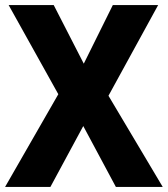

<svg xmlns="http://www.w3.org/2000/svg" viewBox="-20 -734 660 754"><path d="M619 0H435L307 -239L178 0H0L209 -364L14 -714H191L309 -484L423 -714H601L406 -358Z"/></svg>

Font: Noto Sans Arabic SemCond ExtBd
Style: Regular
Weight: 800
Width: 4
Designer: Monotype Design Team, Nadine Chahine, Nizar Qandah and Khaled Hosny
Foundry: Monotype Imaging Inc.
Version: Version 2.012; ttfautohint (v1.8.4.7-5d5b)